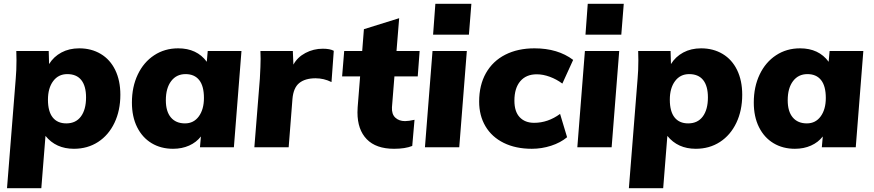

<svg xmlns="http://www.w3.org/2000/svg" viewBox="-20 -777 4609 1013"><path d="M615 -277Q615 -194 584 -129Q553 -64 497.5 -28Q442 8 370 8Q275 8 220 -60L198 216H17L63 -362Q67 -405 67 -459Q67 -492 66 -508H237L239 -439Q263 -478 304 -500Q345 -522 398 -522Q462 -522 511.5 -492.5Q561 -463 588 -407.5Q615 -352 615 -277ZM434 -263Q434 -323 409 -354.5Q384 -386 335 -386Q288 -386 260.5 -349Q233 -312 233 -251Q233 -189 258 -157.5Q283 -126 330 -126Q380 -126 407 -162.5Q434 -199 434 -263Z M1254 -508 1214 0H1035L1040 -57Q1016 -26 978 -9Q940 8 893 8Q829 8 780 -21.5Q731 -51 703.5 -106Q676 -161 676 -236Q676 -319 707 -384Q738 -449 793.5 -485.5Q849 -522 920 -522Q1019 -522 1071 -451L1076 -508ZM1056 -260Q1056 -323 1031 -354.5Q1006 -386 959 -386Q911 -386 883 -349Q855 -312 855 -248Q855 -189 881.5 -157.5Q908 -126 956 -126Q1002 -126 1029 -163Q1056 -200 1056 -260Z M1741 -509 1729 -344Q1689 -364 1645 -364Q1590 -364 1559 -339Q1528 -314 1523 -255L1503 0H1322L1351 -362Q1355 -432 1355 -467Q1355 -495 1354 -508H1525L1528 -436Q1549 -475 1591.5 -497.5Q1634 -520 1683 -520Q1721 -520 1741 -509Z M2048 -211Q2046 -175 2065.5 -156.5Q2085 -138 2117 -138Q2136 -138 2167 -145L2155 -7Q2118 8 2059 8Q1964 8 1915 -42.5Q1866 -93 1866 -184Q1866 -202 1867 -211L1880 -374H1785L1796 -508H1891L1900 -623L2086 -681L2072 -508H2194L2184 -374H2061Z M2262 -508H2443L2403 0H2222ZM2467 -757 2454 -594H2265L2277 -757Z M2508 -241Q2508 -328 2544 -391.5Q2580 -455 2646 -488.5Q2712 -522 2800 -522Q2923 -522 3004 -461L2947 -336Q2916 -359 2880.5 -372Q2845 -385 2812 -385Q2756 -385 2725 -348.5Q2694 -312 2694 -246Q2694 -188 2722 -158.5Q2750 -129 2798 -129Q2871 -129 2935 -176L2972 -53Q2937 -24 2887.5 -8Q2838 8 2786 8Q2701 8 2638 -23Q2575 -54 2541.5 -110.5Q2508 -167 2508 -241Z M3066 -508H3247L3207 0H3026ZM3271 -757 3258 -594H3069L3081 -757Z M3896 -277Q3896 -194 3865 -129Q3834 -64 3778.5 -28Q3723 8 3651 8Q3556 8 3501 -60L3479 216H3298L3344 -362Q3348 -405 3348 -459Q3348 -492 3347 -508H3518L3520 -439Q3544 -478 3585 -500Q3626 -522 3679 -522Q3743 -522 3792.5 -492.5Q3842 -463 3869 -407.5Q3896 -352 3896 -277ZM3715 -263Q3715 -323 3690 -354.5Q3665 -386 3616 -386Q3569 -386 3541.5 -349Q3514 -312 3514 -251Q3514 -189 3539 -157.5Q3564 -126 3611 -126Q3661 -126 3688 -162.5Q3715 -199 3715 -263Z M4535 -508 4495 0H4316L4321 -57Q4297 -26 4259 -9Q4221 8 4174 8Q4110 8 4061 -21.5Q4012 -51 3984.5 -106Q3957 -161 3957 -236Q3957 -319 3988 -384Q4019 -449 4074.5 -485.5Q4130 -522 4201 -522Q4300 -522 4352 -451L4357 -508ZM4337 -260Q4337 -323 4312 -354.5Q4287 -386 4240 -386Q4192 -386 4164 -349Q4136 -312 4136 -248Q4136 -189 4162.5 -157.5Q4189 -126 4237 -126Q4283 -126 4310 -163Q4337 -200 4337 -260Z"/></svg>

Font: Muli Black
Style: Italic
Weight: 900
Italic angle: -4.541°
Designer: Vernon Adams
Foundry: Vernon Adams
Version: Version 2.001